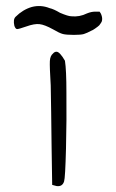

<svg xmlns="http://www.w3.org/2000/svg" viewBox="-20 -625 390 645"><path d="M158.2 -445.3Q163.1 -451.2 169.9 -451.2Q180.7 -451.2 198.2 -420.9Q203.1 -389.6 203.1 -314.5Q204.1 -224.6 201.7 -126Q199.2 -27.3 195.3 -15.6Q189.5 2.9 169.9 0L155.3 -3.9L153.3 -133.8Q153.3 -172.9 151.9 -247.6Q150.4 -322.3 150.4 -337.9Q146.5 -402.3 147.5 -419.9Q148.4 -437.5 158.2 -445.3ZM86.9 -601.6Q117.2 -609.4 146.5 -597.7Q160.2 -594.7 181.6 -582Q209 -570.3 219.7 -570.3Q247.1 -567.4 272.5 -580.1Q287.1 -585.9 299.8 -585.9H314.5L318.4 -580.1Q323.2 -570.3 323.2 -561.5Q323.2 -558.6 322.8 -556.6Q322.3 -554.7 321.8 -552.7Q321.3 -550.8 320.3 -549.8Q319.3 -548.8 317.4 -545.4Q315.4 -542 313.5 -540Q309.6 -536.1 299.8 -529.3Q290 -522.5 288.1 -522.5Q271.5 -513.7 261.7 -510.7Q252 -507.8 228.5 -507.8Q203.1 -507.8 191.4 -510.7Q179.7 -513.7 158.2 -526.4Q129.9 -542 112.8 -543.9Q95.7 -545.9 68.4 -536.1Q43 -527.3 37.6 -527.3Q32.2 -527.3 28.3 -538.1Q23.4 -559.6 32.2 -568.4Q56.6 -592.8 86.9 -601.6Z"/></svg>

Font: JasonHandwriting2
Style: Regular
Weight: 400
Version: Version 1.05.10